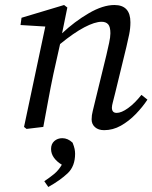

<svg xmlns="http://www.w3.org/2000/svg" viewBox="-20 -507 609 767"><path d="M153 0 86 8 76 0 161 -401 62 -407 66 -436 236 -487 249 -477 228 -374Q278 -421 334.5 -454Q391 -487 437 -487Q501 -487 501 -418Q501 -394 496 -369.5Q491 -345 485 -320L440 -135Q435 -114 431 -99.5Q427 -85 427 -77Q427 -56 446 -56Q465 -56 491.5 -75Q518 -94 545 -128L569 -109Q550 -80 522.5 -51.5Q495 -23 463 -5Q431 13 396 13Q373 13 359.5 1Q346 -11 346 -30Q346 -47 350.5 -63.5Q355 -80 362 -111L405 -287Q411 -313 416 -336Q421 -359 421 -374Q421 -400 412 -410Q403 -420 386 -420Q359 -420 317 -398Q275 -376 220 -331L193 -210Q182 -158 172.5 -105.5Q163 -53 153 0ZM173 240 157 217Q182 200 198 186.5Q214 173 227 151Q207 139 195.5 123Q184 107 184 88Q184 68 197 56.5Q210 45 229 45Q251 45 270 63Q276 78 278 88Q280 98 280 107Q280 157 250.5 185Q221 213 173 240Z"/></svg>

Font: Source Serif Pro
Style: Italic
Weight: 400
Italic angle: -12°
Designer: Frank Grießhammer
Foundry: Adobe Systems Incorporated
Version: Version 3.001;hotconv 1.0.111;makeotfexe 2.5.65597